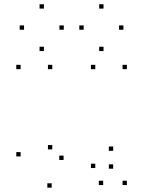

<svg xmlns="http://www.w3.org/2000/svg" viewBox="-20 -843 660 885"><path d="M75.1 -524.2V-544.2H55.1V-524.2ZM75.1 -121.9V-141.9H55.1V-121.9ZM218.2 21.9V1.9H198.2V21.9ZM501.7 -65.5V-85.5H481.7V-65.5ZM501.7 -147.8V-167.8H481.7V-147.8ZM273.1 -105.7V-125.7H253.1V-105.7ZM221 -154.4V-174.4H201V-154.4ZM221 -524.2V-544.2H201V-524.2ZM419.2 -524.2V-544.2H399.2V-524.2ZM419.2 -68.5V-88.5H399.2V-68.5ZM455.6 10V-10H435.6V10ZM564.9 10V-10H544.9V10ZM564.9 -524.2V-544.2H544.9V-524.2ZM274 -705.9V-725.9H254V-705.9ZM182.4 -803.4V-823.4H162.4V-803.4ZM90.8 -705.9V-725.9H70.8V-705.9ZM182.4 -607.6V-627.6H162.4V-607.6ZM548.8 -705.9V-725.9H528.8V-705.9ZM457.2 -803.4V-823.4H437.2V-803.4ZM365.6 -705.9V-725.9H345.6V-705.9ZM457.2 -607.6V-627.6H437.2V-607.6Z"/></svg>

Font: Monaspace Krypton Dots Var
Style: Regular
Weight: 400
Designer: Riley Cran and the Lettermatic Team
Version: Version 1.100 (Monaspace Krypton Dots)